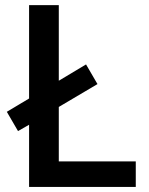

<svg xmlns="http://www.w3.org/2000/svg" viewBox="-20 -734 584 754"><path d="M94.2 0V-244.1L50.8 -219.2L6.8 -294.9L94.2 -347.2V-713.9H210.9V-417L317.9 -481L362.8 -403.8L210.9 -314V-100.1H513.2V0Z"/></svg>

Font: OpenSans-Semibold
Style: Regular
Weight: 600
Foundry: Ascender Corporation
Version: Version 1.10